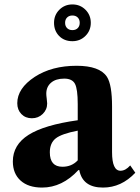

<svg xmlns="http://www.w3.org/2000/svg" viewBox="-20 -837 631 867"><path d="M170 10Q108 10 73 -21.5Q38 -53 38 -108Q38 -183 109 -228Q180 -273 331 -294V-367Q331 -435 318.5 -458.5Q306 -482 270 -482Q232 -482 210.5 -463.5Q189 -445 189 -414Q189 -406 191 -391.5Q193 -377 193 -370Q193 -342 173 -322.5Q153 -303 124 -303Q95 -303 76.5 -322Q58 -341 58 -371Q58 -438 137 -490Q214 -540 326 -540Q430 -540 463 -490Q486 -454 486 -356V-150Q486 -66 524 -66Q547 -66 568 -90L591 -57Q528 10 445 10Q353 10 338 -69H334Q261 10 170 10ZM262 -84Q304 -84 331 -113V-247Q258 -233 231.5 -212Q205 -191 205 -149Q205 -84 262 -84ZM307 -651Q270 -651 247 -674.5Q224 -698 224 -734Q224 -769 248 -793Q272 -817 307 -817Q342 -817 366 -793Q390 -769 390 -734Q390 -699 366 -675Q342 -651 307 -651ZM283 -758Q274 -749 274 -734Q274 -719 283 -710Q292 -701 307 -701Q322 -701 331 -710Q340 -719 340 -734Q340 -749 331 -758Q322 -767 307 -767Q292 -767 283 -758Z"/></svg>

Font: Libre Caslon Text
Style: Bold
Weight: 700
Designer: Pablo Impallari, Rodrigo Fuenzalida
Foundry: Pablo Impallari, Rodrigo Fuenzalida
Version: Version 1.002